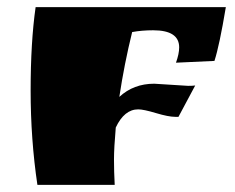

<svg xmlns="http://www.w3.org/2000/svg" viewBox="-20 -519 659 539"><path d="M413 -284 508 -278Q521 -278 528 -279L481 -191H472Q453 -191 418 -201.5Q383 -212 368 -212Q329 -212 305 -161Q300 -104 300 -71Q300 -38 302 0H85Q66 -128 66 -264.5Q66 -401 80 -499H614Q596 -391 582 -348L474 -343Q483 -368 483 -386Q483 -434 410 -434Q378 -434 351 -429Q329 -340 315 -247Q355 -284 413 -284Z"/></svg>

Font: Ruslan Display
Style: Regular
Weight: 400
Version: Version 1.000